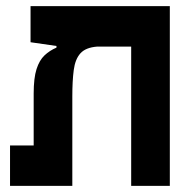

<svg xmlns="http://www.w3.org/2000/svg" viewBox="-20 -606 626 626"><path d="M533.7 0H407.7V-454.1H296.9Q259.3 -451.2 242.2 -432.1Q225.1 -413.1 220.5 -377.9Q215.8 -342.8 215.8 -291.5V0H12.7V-131.8H89.8V-300.8Q89.8 -351.6 99.1 -380.6Q108.4 -409.7 125.2 -425.5Q142.1 -441.4 164.1 -450.7V-456.1L79.6 -468.3V-585.9H533.7Z"/></svg>

Font: CaskaydiaMono NF
Style: Bold
Weight: 700
Designer: Aaron Bell
Foundry: Saja Typeworks
Version: Version 2111.001; ttfautohint (v1.8.4);Nerd Fonts 3.1.1